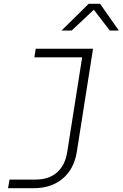

<svg xmlns="http://www.w3.org/2000/svg" viewBox="-20 -805 642 1005"><path d="M22 180 30 135H165Q236 135 278.5 97.5Q321 60 332 -10L410 -505H160L167 -550H467L382 -10Q368 79 308.5 129.5Q249 180 157 180ZM302 -645 444 -785H504L602 -645H555L471 -754L355 -645Z"/></svg>

Font: NKDuy Mono Thin
Style: Italic
Weight: 100
Italic angle: -9°
Monospace: yes
Designer: NKDuy
Foundry: NKDuy
Version: Version 2.251; ttfautohint (v1.8.4.7-5d5b)